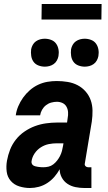

<svg xmlns="http://www.w3.org/2000/svg" viewBox="-20 -934 540 962"><path d="M130 8Q103 8 77 0Q51 -8 34 -27.5Q17 -47 13.5 -74Q10 -101 15 -129Q20 -157 30.5 -184Q41 -211 59.5 -234.5Q78 -258 103 -275Q128 -292 155 -302Q182 -312 210.5 -316Q239 -320 266 -320H316L319 -342Q322 -357 321 -372Q320 -387 313 -399.5Q306 -412 293 -418Q280 -424 265 -424Q251 -424 236.5 -420Q222 -416 210 -406.5Q198 -397 190.5 -383.5Q183 -370 181 -356H59Q62 -379 71.5 -401.5Q81 -424 95.5 -444.5Q110 -465 129.5 -482Q149 -499 171.5 -509.5Q194 -520 217.5 -524Q241 -528 264 -528Q292 -528 319 -523.5Q346 -519 369 -507Q392 -495 409 -475.5Q426 -456 434.5 -432Q443 -408 443.5 -380.5Q444 -353 440 -325L405 -115Q403 -107 408.5 -101.5Q414 -96 421 -96H438V8H403Q380 8 358 3.5Q336 -1 318 -13Q300 -25 289.5 -44.5Q279 -64 279 -86Q268 -66 252.5 -48Q237 -30 217 -17Q197 -4 174.5 2Q152 8 130 8ZM197 -96Q210 -96 223 -99Q236 -102 247 -110.5Q258 -119 266.5 -130Q275 -141 281 -153Q287 -165 290.5 -178Q294 -191 296 -204L298 -216H265Q245 -216 224.5 -212Q204 -208 185 -196Q166 -184 153.5 -165.5Q141 -147 138 -126Q137 -120 139.5 -114Q142 -108 147 -105Q152 -102 158 -100.5Q164 -99 170.5 -98Q177 -97 183.5 -96.5Q190 -96 197 -96ZM405 -600Q388 -600 372.5 -606Q357 -612 348 -624.5Q339 -637 336.5 -653.5Q334 -670 336 -687Q338 -698 344 -709Q350 -720 360 -727Q370 -734 381.5 -737Q393 -740 404 -740Q421 -740 436.5 -734Q452 -728 461 -715.5Q470 -703 473 -686.5Q476 -670 473 -653Q471 -642 465 -631Q459 -620 449 -613Q439 -606 427.5 -603Q416 -600 405 -600ZM205 -600Q188 -600 172.5 -606Q157 -612 148 -624.5Q139 -637 136.5 -653.5Q134 -670 136 -687Q138 -698 144 -709Q150 -720 160 -727Q170 -734 181.5 -737Q193 -740 204 -740Q221 -740 236.5 -734Q252 -728 261 -715.5Q270 -703 273 -686.5Q276 -670 273 -653Q271 -642 265 -631Q259 -620 249 -613Q239 -606 227.5 -603Q216 -600 205 -600ZM188 -836 189 -914H489L488 -836Z"/></svg>

Font: Iosevka SS18 Extrabold
Style: Italic
Weight: 800
Italic angle: -9°
Monospace: yes
Designer: Belleve Invis
Foundry: Belleve Invis
Version: Version 25.1.1; ttfautohint (v1.8.4)